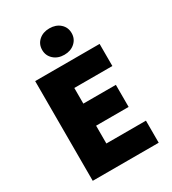

<svg xmlns="http://www.w3.org/2000/svg" viewBox="-207 -976 970 1084"><g transform="rotate(-30 278.0 -434.0)"><path d="M72 0V-650H492V-506H244V-404H456V-260H244V-144H502V0ZM290 -696Q248 -696 221 -720.5Q194 -745 194 -782Q194 -820 221 -844Q248 -868 290 -868Q332 -868 359 -844Q386 -820 386 -782Q386 -745 359 -720.5Q332 -696 290 -696Z"/></g></svg>

Font: Source Sans 3 ExtraLight Black
Style: Regular
Weight: 900
Version: Version 3.052;hotconv 1.1.0;makeotfexe 2.6.0